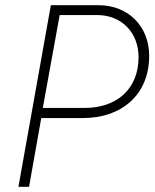

<svg xmlns="http://www.w3.org/2000/svg" viewBox="-20 -720 597 740"><path d="M51 0H92L139 -265H300C448 -265 555 -354 555 -505C555 -616 477 -700 359 -700H176ZM145 -304 210 -662H354C450 -662 514 -593 514 -500C514 -376 429 -303 304 -304Z"/></svg>

Font: Fixel Text 20240404 ExtraLight
Style: Italic
Weight: 200
Width: 4
Italic angle: -10°
Designer: AlfaBravo + MacPaw
Foundry: Kyrylo Tkachov, Marchela Mozhyna, Serhii Makarenko, Maria Weinstein, Zakhar Kryvoshyya
Version: Version 1.211;Glyphs 3.2 (3225)